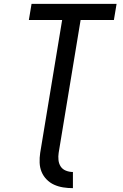

<svg xmlns="http://www.w3.org/2000/svg" viewBox="-20 -755 640 998"><path d="M359 223Q333 223 308 219Q283 215 261 205Q239 195 222 177.5Q205 160 196 138Q187 116 186 90.5Q185 65 189 39L303 -651H130L144 -735H586L572 -651H399L285 39Q282 58 284 77Q286 96 295.5 110.5Q305 125 322.5 132Q340 139 359 139Z"/></svg>

Font: Iosevka Aile Medium Oblique
Style: Regular
Weight: 500
Italic angle: -9°
Designer: Belleve Invis
Foundry: Belleve Invis
Version: Version 31.1.0; ttfautohint (v1.8.4)